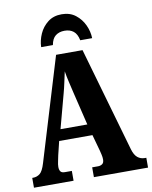

<svg xmlns="http://www.w3.org/2000/svg" viewBox="-99 -1006 855 1079"><g transform="rotate(-10 328.5 -466.5)"><path d="M6 0V-56H11Q33 -56 50 -69.5Q67 -83 80 -127L258 -714H409L580 -118Q590 -84 607.5 -70Q625 -56 648 -56H657V0H348V-56H382Q395 -56 405.5 -63Q416 -70 416 -89Q416 -102 412.5 -117Q409 -132 407 -140L381 -234H191L172 -156Q170 -144 165.5 -124.5Q161 -105 161 -91Q161 -75 167.5 -65.5Q174 -56 192 -56H232V0ZM210 -298H363L317 -489Q310 -520 302.5 -551Q295 -582 290 -614Q283 -583 276.5 -552Q270 -521 262 -492ZM183 -771Q184 -809 200.5 -846Q217 -883 249 -908Q281 -933 328 -933Q375 -933 407 -908Q439 -883 456 -846Q473 -809 474 -771H406Q399 -807 379 -823Q359 -839 328 -839Q297 -839 276.5 -823Q256 -807 250 -771Z"/></g></svg>

Font: Noto Serif ExtraCondensed Black
Style: Regular
Weight: 900
Width: 2
Designer: Monotype Design Team
Foundry: Monotype Imaging Inc.
Version: Version 2.015; ttfautohint (v1.8.4.7-5d5b)